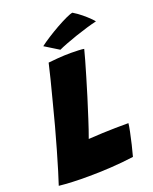

<svg xmlns="http://www.w3.org/2000/svg" viewBox="-174 -932 809 1012"><g transform="rotate(-20 230.5 -426.0)"><path d="M-20.5 -13.5Q-11 -41 3.2 -88.2Q17.5 -135.5 34.5 -194.2Q51.5 -253 68.5 -316Q85 -379 101.2 -441Q117.5 -503 130.8 -555.8Q144 -608.5 151.5 -642Q168.5 -644 205 -647Q241.5 -650 280 -650Q297.5 -650 321 -649Q344.5 -648 352.5 -646Q347 -623.5 336.5 -586.8Q326 -550 312 -502.8Q298 -455.5 281.5 -401.8Q265 -348 246.5 -291.5Q238 -265 229.5 -239.8Q221 -214.5 212.5 -191.5Q254 -194 291 -195.8Q328 -197.5 364 -198Q400 -198.5 437.5 -198.5Q436.5 -185 430 -153.2Q423.5 -121.5 415 -85.5Q406.5 -49.5 399 -23Q335.5 -14.5 270 -10.5Q204.5 -6.5 146.5 -6.5Q100 -6 55.5 -8Q11 -10 -20.5 -13.5ZM359 -846.5Q384 -831.5 405.8 -813.5Q427.5 -795.5 442 -781Q456.5 -766.5 460 -761Q437.5 -756 405.2 -746.5Q373 -737 339.2 -725.5Q305.5 -714 277 -703Q248.5 -692 233 -684.5L154.5 -733Q174.5 -748.5 203.8 -767.2Q233 -786 264.2 -803.5Q295.5 -821 321.2 -833Q347 -845 359 -846.5Z"/></g></svg>

Font: Grandstander Thin ExtraBold
Style: Italic
Weight: 800
Italic angle: -15°
Version: Version 1.200